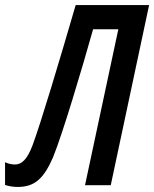

<svg xmlns="http://www.w3.org/2000/svg" viewBox="-73 -734 611 761"><path d="M-3 7C66 7 101 -28 137 -110C176 -206 251 -458 296 -618H396L264 0H366L518 -714H227C162 -491 90 -250 56 -158C34 -100 12 -82 -14 -82C-26 -82 -40 -85 -53 -91V-1C-39 4 -20 7 -3 7Z"/></svg>

Font: Noto Sans UI Condensed Medium
Style: Italic
Weight: 500
Width: 3
Italic angle: -12°
Designer: Monotype Design Team
Foundry: Monotype Imaging Inc.
Version: Version 1.901